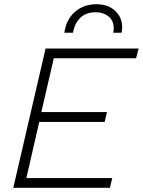

<svg xmlns="http://www.w3.org/2000/svg" viewBox="-20 -890 677 910"><path d="M43 0 196 -660H637L625 -614H235L176 -359H487L476 -312H166L105 -46H512L501 0ZM285 -735Q294 -798 335.5 -834Q377 -870 437 -870Q492 -870 525.5 -839Q559 -808 559 -761Q559 -749 556 -735H517Q518 -740 518.5 -745Q519 -750 519 -755Q519 -793 494 -812.5Q469 -832 434 -832Q387 -832 360 -805Q333 -778 326 -735Z"/></svg>

Font: Work Sans Light
Style: Italic
Weight: 300
Italic angle: -13°
Designer: Wei Huang
Foundry: Wei Huang
Version: Version 2.010; ttfautohint (v1.8.3)